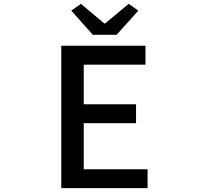

<svg xmlns="http://www.w3.org/2000/svg" viewBox="-20 -973 1040 993"><path d="M296.9 0V-736.3H732.4V-638.7H413.1V-433.6H683.6V-335.9H413.1V-97.7H743.2V0ZM460 -793 348.6 -918 398.4 -953.1 519.5 -851.6H523.4L645.5 -953.1L695.3 -918L583 -793Z"/></svg>

Font: GenEi Gothic M SemiBold
Style: Regular
Weight: 500
Designer: o_tamon (Modified); [Source Han Sans]
Ryoko NISHIZUKA  (kana & ideographs); Paul D. Hunt (Latin, Greek & Cyrillic); Wenl
Version: Version 1.1a;Original Version 1.004